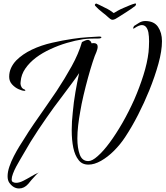

<svg xmlns="http://www.w3.org/2000/svg" viewBox="-20 -860 937 1087"><path d="M744 -840Q750 -842 750 -835Q750 -831 745 -826Q723 -809 694.5 -791Q666 -773 652 -764Q642 -757 633 -752.5Q624 -748 617 -748Q610 -748 604 -753Q598 -758 593 -762Q583 -772 559 -790.5Q535 -809 520 -826Q517 -829 517 -832Q517 -835 520 -837.5Q523 -840 525 -840Q526 -840 541 -833Q556 -826 573 -817Q590 -809 602 -801.5Q614 -794 624 -786Q634 -792 647 -799.5Q660 -807 679 -815Q691 -820 711 -828.5Q731 -837 744 -840ZM88 207Q56 207 33 175Q23 161 23 138Q23 113 33 83.5Q43 54 58.5 24Q74 -6 90 -32Q106 -58 118 -76Q139 -111 172 -159Q205 -207 239.5 -256Q274 -305 300 -344Q347 -415 386 -485.5Q425 -556 444 -622Q451 -626 462 -630.5Q473 -635 481 -634Q496 -628 498 -615L512 -616Q533 -615 533 -595Q533 -589 531 -581.5Q529 -574 526 -566Q517 -547 504.5 -508.5Q492 -470 478.5 -421Q465 -372 453 -321Q441 -270 434 -227Q427 -189 422.5 -150Q418 -111 418 -76Q418 -22 431.5 15Q445 52 480 52Q502 52 533 24Q565 -4 600.5 -52Q636 -100 673 -164Q709 -227 740 -296Q770 -365 792 -434.5Q814 -504 821 -565Q822 -577 823 -593Q824 -609 824 -626Q824 -640 823 -653Q822 -666 820 -677Q811 -718 783 -718Q767 -718 742 -701Q734 -695 734 -700Q734 -705 739 -713Q751 -721 767.5 -731Q784 -741 802 -741Q852 -741 874.5 -708Q897 -675 897 -627Q897 -572 877 -499.5Q857 -427 825 -348Q797 -279 762 -210.5Q727 -142 688 -83Q661 -42 625.5 -6.5Q590 29 552 50.5Q514 72 481 72Q444 72 425 46Q404 20 395 -23.5Q386 -67 386 -123Q386 -147 387.5 -172.5Q389 -198 392 -224Q397 -281 407 -338.5Q417 -396 428 -446Q413 -423 387.5 -389Q362 -355 334.5 -318Q307 -281 285 -252Q243 -194 198 -127Q153 -60 109 18Q104 27 93.5 44.5Q83 62 72 82.5Q61 103 53.5 123Q46 143 46 156Q46 168 54 171Q61 175 71 175Q89 175 111 164Q133 153 155.5 139.5Q178 126 197 118Q198 117 200 117Q197 117 184 130.5Q171 144 158 159Q145 174 140 181Q117 207 88 207ZM117 -346Q106 -346 85.5 -355Q65 -364 48.5 -382Q32 -400 32 -425Q32 -452 42.5 -475Q53 -498 72 -518Q108 -554 160.5 -579Q213 -604 275 -618Q336 -632 391 -640Q436 -647 480 -649.5Q524 -652 540 -653H543Q554 -653 554 -649Q554 -642 536 -642Q517 -642 496 -641.5Q475 -641 451 -638Q406 -631 358.5 -617Q311 -603 266 -582Q220 -561 184 -534Q147 -506 123.5 -472Q100 -438 97 -399Q96 -396 96 -388Q96 -378 101.5 -367.5Q107 -357 120 -353Q125 -349 123 -347Q121 -345 117 -346Z"/></svg>

Font: Birthstone Bounce
Style: Regular
Weight: 400
Designer: Robert E. Leuschke
Foundry: Rob Leuschke
Version: Version 1.010; ttfautohint (v1.8.3)